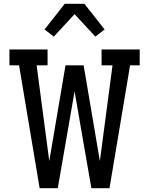

<svg xmlns="http://www.w3.org/2000/svg" viewBox="-20 -997 790 1017"><path d="M190 0 81 -651H30V-735H232V-651H174L241 -144L327 -651H423L509 -144L576 -651H518V-735H720V-651H669L560 0H464L375 -513L286 0ZM265 -803 216 -841 323 -977H427L534 -841L485 -803L375 -922Z"/></svg>

Font: Iosevka Etoile Medium
Style: Regular
Weight: 500
Designer: Belleve Invis
Foundry: Belleve Invis
Version: Version 22.1.2; ttfautohint (v1.8.4)